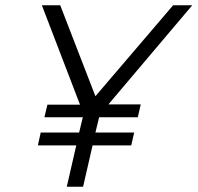

<svg xmlns="http://www.w3.org/2000/svg" viewBox="-20 -710 751 730"><path d="M233.9 0 270 -157.2H124L134.8 -206.1H280.8L294.9 -264.2H148.9L160.2 -312H284.2L139.2 -689.9H209L342.8 -344.2L638.2 -689.9H710.9L392.1 -313H515.1L503.9 -264.2H356.9L342.8 -206.1H490.2L479 -157.2H332L295.9 0Z"/></svg>

Font: HK Grotesk Light Italic
Style: Regular
Weight: 300
Italic angle: -13°
Designer: Alfredo Marco Pradil and Stefan Peev
Foundry: Hanken Design Co.
Version: Version 1.000;PS 001.000;hotconv 1.0.88;makeotf.lib2.5.64775